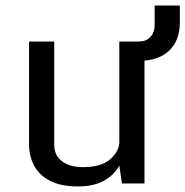

<svg xmlns="http://www.w3.org/2000/svg" viewBox="-20 -669 676 700"><path d="M264.2 10.7Q200.7 10.7 161.4 -10.3Q122.1 -31.2 104 -65.9Q85.9 -100.6 85.9 -141.6V-517.6H177.7V-141.1Q177.7 -102.5 206.1 -81.1Q234.4 -59.6 282.2 -59.6Q349.6 -59.6 382.3 -88.9Q415 -118.2 415 -150.9V-517.6H506.8V0H424.8L415 -64.9Q395.5 -30.3 358.2 -9.8Q320.8 10.7 264.2 10.7ZM458 -517.6H487.3Q511.7 -517.6 527.8 -533.9Q543.9 -550.3 543.9 -580.1V-648.9H635.7V-588.4Q635.7 -521 596.4 -484.1Q557.1 -447.3 487.3 -447.3H458Z"/></svg>

Font: Monda
Style: Regular
Weight: 400
Designer: Vernon Adams
Foundry: Vernon Adams
Version: Version 2.100; ttfautohint (v1.8.3)